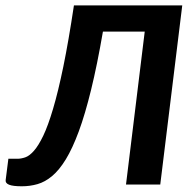

<svg xmlns="http://www.w3.org/2000/svg" viewBox="-21 -668 679 695"><path d="M638.7 -648.4 559.1 0H435.1L502.9 -553.7H351.6Q330.6 -432.1 308.8 -343.3Q287.1 -254.4 264.2 -192.4Q241.2 -130.4 217.3 -91.3Q193.4 -52.2 167.7 -30.8Q142.1 -9.3 114.7 -1.5Q87.4 6.3 58.1 6.3Q25.9 6.3 12 0.7Q-2 -4.9 -0.5 -16.1L9.3 -93.3H42Q55.2 -93.3 70.3 -98.4Q85.4 -103.5 101.8 -122.1Q118.2 -140.6 135.5 -176.5Q152.8 -212.4 171.1 -274.2Q189.5 -335.9 208.3 -427.2Q227.1 -518.6 246.6 -648.4Z"/></svg>

Font: Carlito
Style: Bold Italic
Weight: 700
Italic angle: -7°
Designer: Lukasz Dziedzic
Foundry: tyPoland Lukasz Dziedzic
Version: Version 1.104